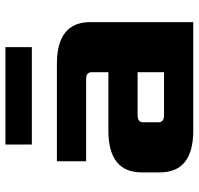

<svg xmlns="http://www.w3.org/2000/svg" viewBox="-32 -682 715 690"><g transform="rotate(-90 325.0 -337.5)"><path d="M50 -120V-185Q50 -305 200 -305H410V-365Q410 -385 385 -385H90V-490H440Q590 -490 590 -370V0H200Q50 0 50 -120ZM230 -125Q230 -105 255 -105H410V-200H255Q230 -200 230 -180ZM150 -580V-675H500V-580Z"/></g></svg>

Font: Xolonium
Style: Bold
Weight: 700
Designer: Severin Meyer
Version: Version 4.2